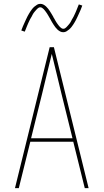

<svg xmlns="http://www.w3.org/2000/svg" viewBox="-20 -981 540 1001"><path d="M58 0 239 -735H261L442 0H422L362 -242H138L78 0ZM358 -260 301 -490Q288 -543 275.5 -595.5Q263 -648 250 -700Q237 -648 224.5 -595.5Q212 -543 199 -490L142 -260ZM310 -813Q301 -813 293.5 -817Q286 -821 280 -826.5Q274 -832 269 -838.5Q264 -845 259.5 -852Q255 -859 250.5 -866.5Q246 -874 242 -882Q239 -887 236.5 -891.5Q234 -896 231 -901Q228 -906 225.5 -910Q223 -914 220 -918Q217 -922 214 -926Q211 -930 207.5 -933.5Q204 -937 199.5 -940Q195 -943 190 -943Q185 -943 181 -940.5Q177 -938 174 -935Q171 -932 168 -928.5Q165 -925 161 -920.5Q157 -916 155.5 -913.5Q154 -911 152 -908Q150 -905 148.5 -901.5Q147 -898 145 -894.5Q143 -891 140.5 -887Q138 -883 136 -879Q134 -875 132 -870.5Q130 -866 127.5 -861Q125 -856 123 -850.5Q121 -845 118.5 -839.5Q116 -834 114 -828Q112 -822 109 -816L91 -822Q95 -834 99.5 -844Q104 -854 108 -863Q112 -872 116 -880.5Q120 -889 123.5 -896Q127 -903 131 -909.5Q135 -916 138.5 -921.5Q142 -927 147.5 -934Q153 -941 159.5 -946.5Q166 -952 173.5 -956.5Q181 -961 190 -961Q199 -961 206.5 -957Q214 -953 220 -947.5Q226 -942 231 -935.5Q236 -929 240.5 -922Q245 -915 249.5 -907.5Q254 -900 258 -893V-892Q261 -888 263.5 -883Q266 -878 269 -873Q272 -868 274.5 -864Q277 -860 280 -856Q283 -852 286 -848Q289 -844 292.5 -840.5Q296 -837 300.5 -834Q305 -831 310 -831Q315 -831 319 -833.5Q323 -836 326 -839Q329 -842 332 -845.5Q335 -849 339 -853.5Q343 -858 344.5 -860.5Q346 -863 348 -866Q350 -869 351.5 -872.5Q353 -876 355 -879.5Q357 -883 359.5 -887Q362 -891 364 -895Q366 -899 368 -903.5Q370 -908 372.5 -913Q375 -918 377 -923.5Q379 -929 381.5 -934.5Q384 -940 386 -946Q388 -952 391 -958L409 -952Q405 -940 400.5 -930Q396 -920 392 -911Q388 -902 384 -893.5Q380 -885 376.5 -878Q373 -871 369 -864.5Q365 -858 361.5 -852.5Q358 -847 352.5 -840Q347 -833 340.5 -827.5Q334 -822 326.5 -817.5Q319 -813 310 -813Z"/></svg>

Font: Iosevka SS04 Thin
Style: Regular
Weight: 100
Monospace: yes
Designer: Belleve Invis
Foundry: Belleve Invis
Version: Version 19.0.0; ttfautohint (v1.8.4)